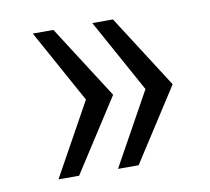

<svg xmlns="http://www.w3.org/2000/svg" viewBox="-55 -571 584 533"><g transform="rotate(-10 236.5 -304.5)"><path d="M69.1 -99 182.7 -304 69.1 -510H127.3L259.3 -304L127.3 -99ZM236.9 -99 350.5 -304 236.9 -510H295.1L427.1 -304L295.1 -99Z"/></g></svg>

Font: Saira Thin
Style: Regular
Weight: 100
Designer: Hector Gatti with collaboration of the Omnibus-Type team
Foundry: Omnibus-Type
Version: Version 1.101